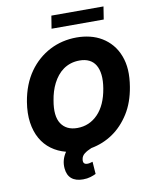

<svg xmlns="http://www.w3.org/2000/svg" viewBox="-113 -992 1016 1275"><g transform="rotate(-10 394.5 -355.0)"><path d="M63.9 -372.9Q83.1 -489.3 141.3 -571.7Q169.7 -611.9 205.1 -642.6Q240.4 -673.3 281.2 -694.4Q322.1 -715.6 367.7 -726.4Q413.4 -737.2 462.4 -737.2Q509.2 -737.2 552.2 -726.7Q595.2 -716.3 631.4 -694.4Q667.6 -672.6 696 -639.6Q724.4 -606.5 741.8 -561.1Q758.9 -516.7 761.9 -465.6Q764.9 -414.4 754.6 -352.3Q737.6 -249.3 691.4 -176.1Q643.8 -100.9 578.1 -56.3Q512.4 -11.7 432.2 3.2Q402.3 15.3 383.9 29.7Q365.4 44 362.2 65Q355.5 101.2 388.8 101.2Q399.5 101.2 408.2 98.5Q416.9 95.9 424 94.1L430 177.2Q415.1 184.7 392.8 191.6Q370.4 198.5 342.3 198.5Q292.6 198.5 264.9 174.9Q237.2 151.3 233.3 104.8Q228.3 47.6 262.4 -1.8Q207.7 -16 165.3 -47.1Q122.9 -78.1 96.2 -125.2Q69.6 -172.2 60.5 -234.6Q51.5 -296.9 63.9 -372.9ZM255.7 -196.4Q290.5 -144.2 364 -144.2Q446 -144.2 503.6 -203.8Q560.7 -263.1 578.8 -372.9Q587.4 -424.4 583.1 -463.6Q578.8 -502.8 563 -529.5Q547.2 -556.1 520.1 -569.6Q492.9 -583.1 455.6 -583.1Q422.6 -583.1 395.1 -574.2Q367.5 -565.3 345.2 -549.4Q322.8 -533.4 305.2 -511.5Q287.6 -489.7 274.7 -464.1Q261.7 -438.6 253 -410.2Q244.3 -381.7 239.7 -352.3Q221.2 -248.6 255.7 -196.4ZM323.2 -909.1H674.7L661.2 -823.2H309.3Z"/></g></svg>

Font: Inter P Extra Bold
Style: Italic
Weight: 800
Italic angle: 9.39999°
Designer: Rasmus Andersson
Foundry: rsms
Version: Version 3.018;git-588b23468